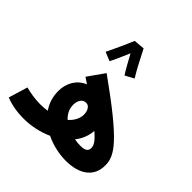

<svg xmlns="http://www.w3.org/2000/svg" viewBox="-211 -1006 1193 1193"><g transform="rotate(45 385.5 -410.0)"><path d="M314 -822C297 -780 248 -673 234 -646L292 -622C301 -637 329 -698 350 -749C373 -706 406 -647 421 -625L479 -656C452 -698 406 -788 386 -828ZM537 8C661 8 732 -49 732 -145C732 -230 684 -306 332 -557L255 -448C269 -439 282 -430 295 -421C231 -395 198 -334 198 -266C198 -214 213 -170 239 -133C220 -130 199 -128 175 -128C130 -128 80 -137 47 -146L9 -20C58 0 119 9 170 8C232 8 299 -6 359 -33C415 -6 479 8 537 8ZM324 -271C324 -305 340 -337 372 -337C402 -337 415 -305 415 -274C415 -242 397 -206 366 -180C340 -204 324 -235 324 -271ZM594 -159C594 -136 578 -122 537 -122C519 -122 501 -124 484 -127C511 -161 529 -202 532 -249C587 -202 594 -180 594 -159Z"/></g></svg>

Font: Noto Sans Arabic UI
Style: Bold
Weight: 700
Designer: Monotype Design Team, Nadine Chahine and Nizar Qandah
Foundry: Monotype Imaging Inc.
Version: Version 2.010